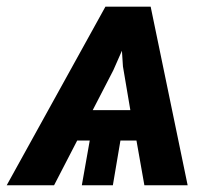

<svg xmlns="http://www.w3.org/2000/svg" viewBox="-37 -548 644 568"><path d="M366.7 -132.3H319.3L296.9 0H205.1L228.5 -132.3H191.4L123 0H-17.1L274.9 -528.3H408.7L518.1 0H390.1ZM237.3 -222.2H348.6L326.7 -351.6L323.7 -397.9L298.3 -340.3Z"/></svg>

Font: Roboto Mono
Style: Bold Italic
Weight: 700
Designer: Google
Version: Version 2.000985; 2015; ttfautohint (v1.3)